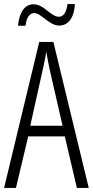

<svg xmlns="http://www.w3.org/2000/svg" viewBox="-20 -1012 454 939"><path d="M68 -886H105C109 -927 126 -948 147 -948C183 -948 219 -887 270 -887C311 -887 343 -922 346 -992H310C305 -954 292 -930 268 -930C228 -930 196 -991 144 -991C99 -991 74 -949 68 -886ZM356 -93H414L241 -807H172L0 -93H58L118 -345H297ZM224 -667 286 -397H128L188 -667C196 -702 202 -730 206 -760C211 -730 217 -702 224 -667Z"/></svg>

Font: Noto Sans Kannada UI ExtraCondensed Light
Style: Regular
Weight: 300
Width: 2
Designer: Jelle Bosma - Monotype Design Team
Foundry: Monotype Imaging Inc.
Version: Version 2.005